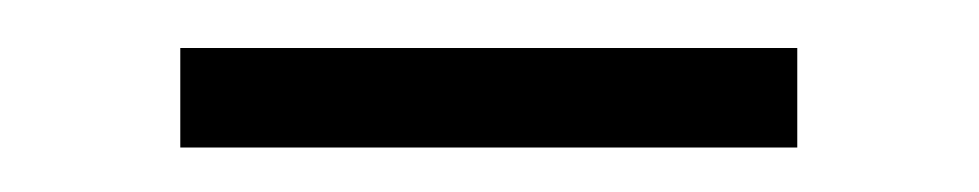

<svg xmlns="http://www.w3.org/2000/svg" viewBox="-20 -652 418 82"><path d="M57 -589V-631.5H320.5V-589Z"/></svg>

Font: Anek Telugu Medium Light
Style: Regular
Weight: 300
Version: Version 1.003